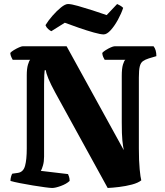

<svg xmlns="http://www.w3.org/2000/svg" viewBox="-20 -934 822 954"><path d="M239 0Q230 0 203.5 -3.5Q177 -7 143.5 -12.5Q110 -18 79.5 -24Q49 -30 32 -35Q32 -46 35 -56.5Q38 -67 41 -71L69 -75Q96 -79 104.5 -110Q113 -141 113 -196V-560Q113 -593 119 -613Q125 -633 130 -637H43Q41 -641 36.5 -650Q32 -659 31 -671Q37 -678 49.5 -685.5Q62 -693 74.5 -698.5Q87 -704 92 -704H311L595 -188Q591 -208 588 -236.5Q585 -265 585 -327V-557Q585 -594 591 -613.5Q597 -633 603 -637H500Q497 -642 493 -650.5Q489 -659 488 -671Q494 -678 506 -685.5Q518 -693 530.5 -698.5Q543 -704 549 -704H743Q757 -687 757 -655L720 -644Q701 -638 690 -630Q679 -622 674.5 -604Q670 -586 670 -549V-196Q670 -134 674 -93Q678 -52 682 -38Q666 -25 635.5 -17Q605 -9 572 -5Q539 -1 515 0L255 -473Q210 -556 208 -585H202Q201 -578 200 -560.5Q199 -543 199 -514V-156Q199 -131 193.5 -112Q188 -93 183 -85L318 -69Q320 -65 323 -56Q326 -47 326 -35Q310 -20 282.5 -10Q255 0 239 0ZM495 -763Q480 -763 446 -772.5Q412 -782 373 -795.5Q334 -809 302 -821L235 -779Q228 -782 219 -790Q210 -798 206 -809Q220 -832 241 -856Q262 -880 283 -897Q304 -914 318 -914Q334 -914 367.5 -904.5Q401 -895 440 -882.5Q479 -870 510 -859L562 -914Q567 -912 576 -907Q585 -902 592 -895Q583 -867 566 -836Q549 -805 530 -784Q511 -763 495 -763Z"/></svg>

Font: Texturina 72pt Black
Style: Regular
Weight: 900
Designer: Guillermo Torres Carreño
Foundry: Omnibus-Type
Version: Version 1.002; ttfautohint (v1.8.3)